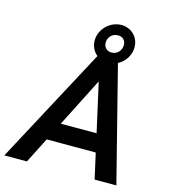

<svg xmlns="http://www.w3.org/2000/svg" viewBox="-148 -959 934 1057"><g transform="rotate(15 319.0 -430.0)"><path d="M-24.5 0H104L178 -145.5H457.5L490 0H614L448 -653C486.5 -673.5 514 -714 514 -760C514 -817.5 469.5 -860.5 413 -860.5C348.5 -860.5 292 -804.5 292 -740.5C292 -708.5 306 -679.5 329 -661ZM230.5 -249 372 -528 434.5 -249ZM353.5 -744.5C353.5 -774.5 375.5 -800.5 410.5 -800.5C437.5 -800.5 454 -781.5 454 -756.5C454 -725.5 430.5 -699.5 398 -699.5C370.5 -699.5 353.5 -719.5 353.5 -744.5Z"/></g></svg>

Font: HK Grotesk SemiBold
Style: Italic
Weight: 600
Italic angle: -16°
Designer: Alfredo Marco Pradil
Foundry: Hanken Design Co.
Version: Version 3.001;FEAKit 1.0